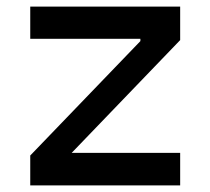

<svg xmlns="http://www.w3.org/2000/svg" viewBox="-20 -564 640 584"><path d="M72 -544V-446H407V-439L72 -91V0H528V-99H198L528 -442V-544Z"/></svg>

Font: Kode Mono SemiBold
Style: Regular
Weight: 600
Monospace: yes
Designer: Isa Ozler
Foundry: Kadena LLC
Version: Version 1.206;gftools[0.9.28]